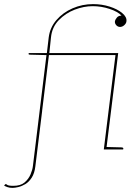

<svg xmlns="http://www.w3.org/2000/svg" viewBox="-81 -727 671 934"><path d="M89 0 145 -459 64 -461Q61 -461 59.5 -462Q58 -463 58 -465L59 -469H147L156 -545Q162 -593 193.5 -629.5Q225 -666 272 -686.5Q319 -707 372 -707Q414 -707 452 -695Q490 -683 513.5 -663.5Q537 -644 534 -623Q533 -613 523.5 -604.5Q514 -596 503 -596Q492 -596 484.5 -604.5Q477 -613 478 -623Q480 -633 488 -642Q496 -651 510 -651Q493 -670 452.5 -683.5Q412 -697 370 -697Q327 -697 282.5 -680Q238 -663 205 -629Q172 -595 167 -545L159 -469H494L487 -459H157L101 0ZM-20 187Q-34 187 -44 183.5Q-54 180 -61 176L-57 171Q-53 166 -47 171.5Q-41 177 -16 177Q19 177 38.5 160.5Q58 144 67.5 121.5Q77 99 79 81L112 -187H124L91 82Q87 116 73.5 137Q60 158 42.5 168.5Q25 179 8 183Q-9 187 -20 187ZM433 0 435 -12 512 -10Q514 -10 516.5 -8.5Q519 -7 519 -5L518 0ZM424 0 482 -469H494L436 0Z"/></svg>

Font: Aleo Thin
Style: Italic
Weight: 250
Italic angle: -7°
Designer: Alessio Laiso
Foundry: Alessio Laiso
Version: Version 2.001;gftools[0.9.29]